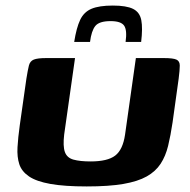

<svg xmlns="http://www.w3.org/2000/svg" viewBox="-20 -669 685 691"><path d="M601 -228Q594 -181 585 -144Q576 -107 558 -79.5Q540 -52 508 -34Q476 -16 424 -7Q372 2 292 2Q212 2 161.5 -7Q111 -16 84.5 -34Q58 -52 49.5 -78Q41 -104 43 -139Q45 -174 51 -217L75 -386Q80 -417 84 -433Q88 -449 101.5 -454.5Q115 -460 146 -460H250L211 -185Q206 -143 213.5 -122Q221 -101 244.5 -94.5Q268 -88 306 -88Q367 -88 394.5 -109Q422 -130 430 -184L469 -460H570Q603 -460 615 -454.5Q627 -449 627 -433Q627 -417 623 -386ZM386 -649Q435 -649 459 -637Q483 -625 488.5 -596.5Q494 -568 488 -518H432Q438 -561 426.5 -577Q415 -593 378 -593Q337 -593 323 -575.5Q309 -558 304 -518H247Q255 -569 268.5 -597.5Q282 -626 309.5 -637.5Q337 -649 386 -649Z"/></svg>

Font: Genos Thin
Style: Bold Italic
Weight: 700
Italic angle: -8°
Version: Version 1.010